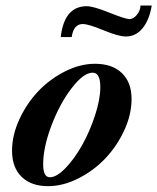

<svg xmlns="http://www.w3.org/2000/svg" viewBox="-20 -652 561 684"><path d="M428.7 -522Q402.3 -522 348.6 -544.2Q294.9 -566.4 274.9 -566.4Q242.2 -566.4 235.4 -520H196.3Q209 -629.9 289.1 -629.9Q312.5 -629.9 369.6 -606.9Q426.8 -584 441.4 -584Q455.1 -584 467.5 -599.1Q480 -614.3 480.5 -632.3H520.5Q512.2 -581.1 488 -551.5Q463.9 -522 428.7 -522ZM150.9 11.2Q91.3 11.2 57.1 -22Q22.9 -55.2 22.9 -115.2Q22.9 -170.4 49.1 -227.1Q75.2 -283.7 116.2 -326.9Q157.2 -370.1 211.4 -397.5Q265.6 -424.8 318.4 -424.8Q379.9 -424.8 414.3 -391.6Q448.7 -358.4 448.7 -299.3Q448.7 -243.7 422.4 -187Q396 -130.4 354.5 -86.9Q313 -43.5 258.5 -16.1Q204.1 11.2 150.9 11.2ZM157.7 -20.5Q182.1 -20.5 214.1 -54Q246.1 -87.4 272.9 -135.5Q299.8 -183.6 318.6 -241Q337.4 -298.3 337.4 -341.8Q337.4 -393.1 310.1 -393.1Q277.8 -393.1 235.6 -338.4Q193.4 -283.7 163.6 -205.6Q133.8 -127.4 133.8 -66.4Q133.8 -20.5 157.7 -20.5Z"/></svg>

Font: Elstob 18pt
Style: Bold Italic
Weight: 700
Italic angle: -20°
Designer: Peter S. Baker
Version: Version 1.015